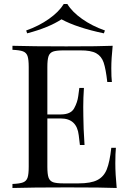

<svg xmlns="http://www.w3.org/2000/svg" viewBox="-20 -936 649 956"><path d="M561 0Q493.2 -2.9 316.4 -2.9Q139.6 -2.9 42 0V-20Q78.1 -21.5 94.7 -27.8Q111.3 -34.2 117.2 -51.3Q123 -68.4 123 -106V-602.1Q123 -639.6 117.2 -656.7Q111.3 -673.8 94.7 -680.2Q78.1 -686.5 42 -688V-708Q140.1 -705.1 309.6 -705.1Q479 -705.1 541 -708Q534.2 -642.6 534.2 -596.7Q534.2 -550.8 537.1 -527.8H514.2Q506.8 -592.8 496.1 -624.5Q485.4 -656.2 459 -670.9Q432.6 -685.5 379.9 -685.1H296.9Q260.7 -685.1 244.1 -679.2Q227.5 -672.9 221.7 -656.2Q215.8 -639.6 215.8 -602.1V-366.2H282.2Q332.5 -366.2 349.1 -396.5Q365.7 -426.8 369.6 -457.5Q373.5 -488.8 375 -498H397.9Q394.5 -448.7 394.5 -403.8L395 -356Q395 -305.2 400.9 -213.9H377.9Q377 -220.7 372.1 -262.2Q362.8 -346.2 282.2 -346.2H215.8V-106Q215.8 -68.4 221.7 -51.8Q227.5 -35.2 244.1 -28.8Q260.7 -22.9 296.9 -22.9H370.1Q432.6 -22.9 464.8 -39.6Q497.1 -56.2 511.7 -92.8Q526.4 -129.4 534.2 -200.2H557.1Q554.2 -172.9 554.2 -122.1Q554.2 -71.3 561 0ZM497.1 -770Q362.8 -798.3 286.1 -839.8Q222.7 -798.3 115.2 -770L110.4 -784.2Q173.8 -806.6 223.6 -841.8Q273.4 -877 297.4 -916H315.4Q338.9 -877 388.7 -841.8Q438.5 -806.6 502.4 -784.2Z"/></svg>

Font: PlayfairDisplay-Regular
Style: Regular
Weight: 400
Designer: Claus Eggers Sørensen
Foundry: Claus Eggers Sørensen
Version: Version 1.002;PS 001.002;hotconv 1.0.70;makeotf.lib2.5.58329